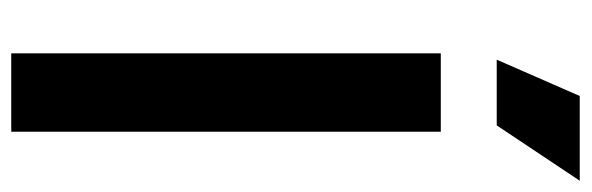

<svg xmlns="http://www.w3.org/2000/svg" viewBox="-366 -660 1026 333"><g transform="rotate(90 146.5 -493.0)"><path d="M72 0H208V-745H72ZM83 -842H197L293 -986H146Z"/></g></svg>

Font: Plus Jakarta Sans
Style: Bold
Weight: 700
Designer: Gumpita Rahayu
Foundry: Tokotype
Version: Version 2.004; ttfautohint (v1.8.3)